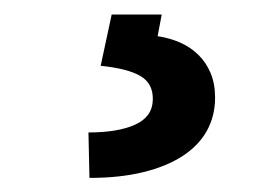

<svg xmlns="http://www.w3.org/2000/svg" viewBox="-20 -23 379 267"><path d="M204.9 -2.8 199.2 27.3Q215.9 29.8 230.5 36.2Q245 42.6 255.9 53.3Q266.7 63.9 272.9 78.7Q279.1 93.4 279.1 112.9Q279.1 138.1 267.8 158.7Q256.4 179.3 234 193.9Q211.6 208.5 179.2 216.4Q146.7 224.4 104.4 224.4L103 161.2Q143.8 161.2 167.8 150.4Q191.8 139.6 192.5 116.1Q193.2 93.4 175.6 82.9Q158 72.4 120 68.5L135.3 -2.8Z"/></svg>

Font: Interop SemBd
Style: Regular
Weight: 600
Designer: Rasmus Andersson, Google, Jang Haemin
Foundry: jhaemin
Version: Version 1.008